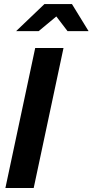

<svg xmlns="http://www.w3.org/2000/svg" viewBox="-20 -940 463 960"><path d="M7 0 156 -700H297.5L148.5 0ZM60.5 -784.3 202.1 -919.6H339.8L422.9 -784.3H317.7L261.6 -857.8L173.3 -784.3Z"/></svg>

Font: Red Hat Display
Style: Italic
Weight: 300
Italic angle: -12°
Designer: Pentagram, MCKL
Foundry: Pentagram, MCKL
Version: Version 1.023